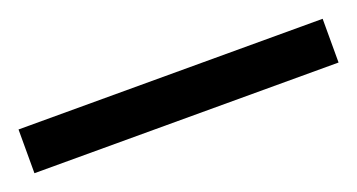

<svg xmlns="http://www.w3.org/2000/svg" viewBox="-25 -13 491 264"><g transform="rotate(-20 220.5 119.0)"><path d="M443 151H-2V87H443Z"/></g></svg>

Font: Noto Sans SemiCondensed
Style: Regular
Weight: 400
Width: 4
Designer: Monotype Design Team
Foundry: Monotype Imaging Inc.
Version: Version 2.013; ttfautohint (v1.8.4.7-5d5b)